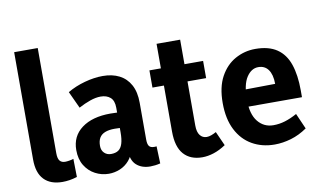

<svg xmlns="http://www.w3.org/2000/svg" viewBox="-83 -997 1956 1187"><g transform="rotate(-10 895.5 -404.0)"><path d="M65 -151V-825H213V-165Q213 -131 224.5 -117Q236 -103 258 -103Q269 -103 284.5 -105.5Q300 -108 311 -112L313 2Q288 10 265 13.5Q242 17 221 17Q146 17 105.5 -25Q65 -67 65 -151Z M651 -114H675Q666 -69 641 -40Q616 -11 582 3Q548 17 512 17Q467 17 427 -4Q387 -25 362.5 -65Q338 -105 338 -162Q338 -249 404.5 -298.5Q471 -348 585 -348Q605 -348 637.5 -346.5Q670 -345 693 -340V-244Q668 -248 645.5 -249.5Q623 -251 594 -251Q558 -251 534 -241.5Q510 -232 498.5 -212.5Q487 -193 487 -162Q487 -134 504 -117.5Q521 -101 546 -101Q575 -101 592.5 -113Q610 -125 618.5 -152Q627 -179 627 -223V-377Q627 -422 604 -442Q581 -462 543 -462Q513 -462 477 -449.5Q441 -437 404 -417L355 -523Q404 -552 464 -568.5Q524 -585 578 -585Q638 -585 682 -562.5Q726 -540 750.5 -495Q775 -450 775 -382V-151Q775 -123 784 -110.5Q793 -98 815 -98Q818 -98 822.5 -98Q827 -98 831 -99L835 9Q819 13 802.5 15Q786 17 772 17Q718 17 684.5 -13.5Q651 -44 651 -114Z M1099 17Q1024 17 982.5 -29.5Q941 -76 941 -172V-723H1089V-184Q1089 -143 1105 -122.5Q1121 -102 1147 -102Q1160 -102 1175.5 -107.5Q1191 -113 1207 -122L1247 -33Q1208 -7 1170.5 5Q1133 17 1099 17ZM869 -461V-569H1206V-461Z M1553 17Q1474 17 1412 -18.5Q1350 -54 1315 -123Q1280 -192 1280 -291Q1280 -391 1315.5 -456Q1351 -521 1409.5 -553.5Q1468 -586 1536 -586Q1620 -586 1671.5 -551Q1723 -516 1746 -448.5Q1769 -381 1769 -285V-242H1363L1365 -349L1620 -352Q1620 -382 1614 -404.5Q1608 -427 1597 -442Q1586 -457 1570.5 -464.5Q1555 -472 1535 -472Q1491 -472 1461 -426Q1431 -380 1431 -286Q1431 -195 1468.5 -148.5Q1506 -102 1566 -102Q1603 -102 1639 -113Q1675 -124 1715 -146L1758 -48Q1709 -14 1656.5 1.5Q1604 17 1553 17Z"/></g></svg>

Font: Yaldevi
Style: Bold
Weight: 700
Designer: Sol Matas, Rajitha Manaperi, Kosala Senevirathne
Foundry: Mooniak
Version: Version 1.100